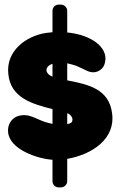

<svg xmlns="http://www.w3.org/2000/svg" viewBox="-20 -764 523 834"><path d="M244 50C259 50 272 38 272 23V-74C382 -93 482 -162 467 -271C454 -378 364 -397 272 -415V-489C286 -486 299 -482 309 -479C326 -472 342 -464 359 -456C368 -452 377 -450 385 -450C397 -450 409 -454 419 -463C432 -473 437 -490 438 -507C440 -540 415 -570 387 -587C354 -608 313 -619 272 -623V-717C272 -732 259 -744 244 -744H235C220 -744 208 -732 208 -717V-624C198 -623 189 -622 180 -621C90 -607 6 -541 16 -444C25 -338 122 -312 208 -290V-226C197 -228 187 -231 176 -234C143 -245 116 -264 84 -264C74 -264 64 -262 53 -258C26 -246 13 -219 15 -192C20 -114 145 -74 208 -70V23C208 38 220 50 235 50ZM182 -456C180 -472 194 -482 208 -487V-431C195 -436 185 -444 182 -456ZM276 -226C275 -225 273 -225 272 -225V-272C275 -271 279 -269 282 -267C291 -260 297 -250 294 -239C293 -231 284 -227 276 -226Z"/></svg>

Font: Periwinkle
Style: Bold
Weight: 700
Version: Version 2.001